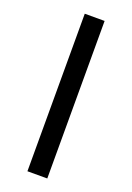

<svg xmlns="http://www.w3.org/2000/svg" viewBox="-142 -787 577 840"><g transform="rotate(20 146.5 -366.5)"><path d="M100.6 0V-733.4H193V0Z"/></g></svg>

Font: Shanggu Sans SC VF
Style: Regular
Weight: 250
Designer: GuiWonder
Version: Version 1.021